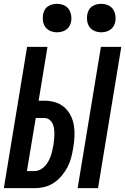

<svg xmlns="http://www.w3.org/2000/svg" viewBox="-21 -979 651 999"><path d="M383 0 504 -735H610L489 0ZM-1 0 120 -735H226L180 -455H210Q239 -455 266 -447Q293 -439 313.5 -421Q334 -403 346.5 -378.5Q359 -354 363.5 -326Q368 -298 366.5 -268.5Q365 -239 360 -210Q356 -185 349.5 -159.5Q343 -134 330.5 -110Q318 -86 300 -64.5Q282 -43 259.5 -28Q237 -13 211 -6.5Q185 0 159 0ZM159 -89Q173 -89 187.5 -96Q202 -103 212.5 -114.5Q223 -126 230.5 -139.5Q238 -153 243 -167Q248 -181 251 -195.5Q254 -210 257 -225Q259 -239 260.5 -253.5Q262 -268 262 -282.5Q262 -297 260 -311Q258 -325 252 -337Q246 -349 235 -357Q224 -365 209 -365H165L119 -89ZM505 -811Q488 -811 472 -817.5Q456 -824 446 -837Q436 -850 433 -867.5Q430 -885 433 -903Q435 -915 441 -926.5Q447 -938 458 -945.5Q469 -953 481 -956Q493 -959 506 -959Q523 -959 539.5 -952.5Q556 -946 565.5 -933Q575 -920 578.5 -902.5Q582 -885 579 -867Q577 -855 570.5 -843.5Q564 -832 553 -824.5Q542 -817 530 -814Q518 -811 505 -811ZM275 -811Q258 -811 242 -817.5Q226 -824 216 -837Q206 -850 203 -867.5Q200 -885 203 -903Q205 -915 211 -926.5Q217 -938 228 -945.5Q239 -953 251 -956Q263 -959 276 -959Q293 -959 309.5 -952.5Q326 -946 335.5 -933Q345 -920 348.5 -902.5Q352 -885 349 -867Q347 -855 340.5 -843.5Q334 -832 323 -824.5Q312 -817 300 -814Q288 -811 275 -811Z"/></svg>

Font: Iosevka Extended
Style: Bold Italic
Weight: 700
Width: 7
Italic angle: -9°
Monospace: yes
Designer: Belleve Invis
Foundry: Belleve Invis
Version: Version 32.5.0; ttfautohint (v1.8.4)